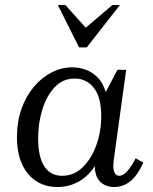

<svg xmlns="http://www.w3.org/2000/svg" viewBox="-20 -740 615 770"><path d="M48 -190Q48 -252 66 -303Q84 -354 115.5 -391.5Q147 -429 187 -449.5Q227 -470 270 -470Q297 -470 323.5 -460.5Q350 -451 371.5 -429.5Q393 -408 404 -371L451 -460H486L436 -97Q432 -66 438 -50.5Q444 -35 458 -35Q475 -35 491.5 -54.5Q508 -74 524 -105L555 -88Q530 -34 501.5 -12Q473 10 438 10Q404 10 382.5 -10.5Q361 -31 360 -74Q335 -34 296 -12Q257 10 210 10Q162 10 125.5 -13.5Q89 -37 68.5 -81.5Q48 -126 48 -190ZM133 -185Q133 -110 158 -72.5Q183 -35 229 -35Q277 -35 312 -69.5Q347 -104 366.5 -158.5Q386 -213 386 -274Q386 -351 356 -388Q326 -425 280 -425Q232 -425 199.5 -390.5Q167 -356 150 -301.5Q133 -247 133 -185ZM431 -720H461L328 -550H297L212 -720H242L324 -629Z"/></svg>

Font: Brygada 1918
Style: Italic
Weight: 400
Italic angle: -8°
Designer: Mateusz Machalski | Borys Kosmynka | Przemek Hoffer
Foundry: NIEPODLEGLA 2018
Version: Version 3.006